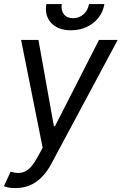

<svg xmlns="http://www.w3.org/2000/svg" viewBox="-51 -748 616 972"><path d="M28.3 204.1Q7.3 204.6 -9 201.2Q-25.4 197.8 -31.2 194.3L2.9 121.1L6.3 122.1Q48.3 134.3 78.6 118.9Q108.9 103.5 141.6 43L165 0L55.7 -545.9H143.6L221.7 -109.4H227.5L450.2 -545.9H544.9L210 79.1Q187 122.6 158.7 150.4Q130.4 178.2 97.9 191.2Q65.4 204.1 28.3 204.1ZM308.6 -594.7Q243.2 -594.7 208.5 -631.6Q173.8 -668.5 183.6 -727.5H261.7Q256.8 -695.8 272.5 -675.8Q288.1 -655.8 318.8 -655.8Q349.6 -655.8 372.1 -675.8Q394.5 -695.8 399.4 -727.5H477.5Q471.2 -688 447.5 -658.2Q423.8 -628.4 388.2 -611.6Q352.5 -594.7 308.6 -594.7Z"/></svg>

Font: Inter Tight
Style: Italic
Weight: 400
Italic angle: -9.39999°
Designer: Rasmus Andersson
Foundry: rsms
Version: Version 3.002